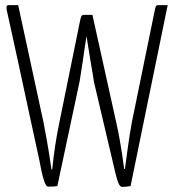

<svg xmlns="http://www.w3.org/2000/svg" viewBox="-20 -720 678 750"><path d="M457 10Q449 10 443 -4Q437 -18 432 -39L347 -400Q346 -409 342 -432.5Q338 -456 333 -485Q328 -514 324 -541Q320 -568 317 -585.5Q314 -603 314 -603L301 -645Q299 -653 300.5 -657.5Q302 -662 310 -662H341L434 -242Q443 -202 448 -172.5Q453 -143 457 -117Q461 -91 465 -60H468Q473 -97 479.5 -144.5Q486 -192 495 -242L585 -682Q587 -691 589 -695.5Q591 -700 599 -700H635L490 7Q485 7 480.5 8Q476 9 471 9.5Q466 10 457 10ZM168 9Q161 9 154.5 -7.5Q148 -24 142 -52Q134 -95 120 -157.5Q106 -220 91 -291Q76 -362 61 -431Q46 -500 33.5 -557Q21 -614 13.5 -648Q6 -682 6 -682Q5 -690 6 -695Q7 -700 15 -700H51L150 -242Q158 -202 163 -172Q168 -142 172.5 -115.5Q177 -89 181 -58H184Q189 -108 195.5 -151Q202 -194 212 -242L294 -645Q296 -653 298.5 -657.5Q301 -662 308 -662H327Q337 -662 337.5 -657Q338 -652 336 -645L322 -603Q322 -603 319 -585.5Q316 -568 312 -541Q308 -514 304 -485.5Q300 -457 296 -434Q292 -411 291 -402L204 7Q198 8 189.5 8.5Q181 9 168 9Z"/></svg>

Font: Yanone Kaffeesatz Light
Style: Regular
Weight: 300
Designer: Yanone (Cyrillic: Daniel Pouzeot, Huerta Tipografica, and Cyreal)
Foundry: Yanone
Version: Version 2.003